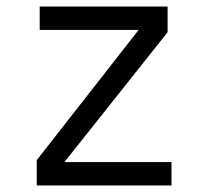

<svg xmlns="http://www.w3.org/2000/svg" viewBox="-20 -570 640 590"><path d="M507 0V-72H178L495 -471V-550H102V-478H406L93 -78V0Z"/></svg>

Font: Tekne LDO Light
Style: Regular
Weight: 300
Monospace: yes
Designer: Alessio Laiso, Mario Rullo, Paolo Rosset
Foundry: Alessio Laiso
Version: Version 1.000;hotconv 1.0.109;makeotfexe 2.5.65596